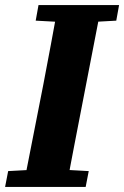

<svg xmlns="http://www.w3.org/2000/svg" viewBox="-31 -733 487 753"><path d="M-11 0 1 -62 131 -69H190L317 -62L305 0ZM60 0 139 -402Q154 -481 168.5 -558Q183 -635 197 -713H367L290 -316Q275 -238 259.5 -158.5Q244 -79 230 0ZM109 -652 120 -713H436L425 -652L299 -645H239Z"/></svg>

Font: Source Serif 4 ExtraBold
Style: Italic
Weight: 800
Italic angle: -12°
Designer: Frank Grießhammer
Foundry: Adobe Systems Incorporated
Version: Version 4.004;hotconv 1.0.116;makeotfexe 2.5.65601